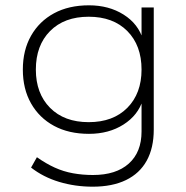

<svg xmlns="http://www.w3.org/2000/svg" viewBox="-20 -515 702 723"><path d="M329 188Q263 188 203 170Q143 152 97 116L119 77Q153 101 186 116Q219 131 255 137.5Q291 144 330 144Q417 144 465 101Q513 58 513 -20V-139H518Q500 -81 445 -46Q390 -11 315 -11Q239 -11 183.5 -41Q128 -71 97 -125.5Q66 -180 66 -253Q66 -326 97 -380.5Q128 -435 183.5 -465Q239 -495 315 -495Q390 -495 445.5 -460Q501 -425 519 -365H513V-487H559V-27Q559 42 532.5 90Q506 138 454.5 163Q403 188 329 188ZM314 -55Q406 -55 459.5 -109Q513 -163 513 -253Q513 -344 459.5 -398Q406 -452 314 -452Q222 -452 168.5 -398Q115 -344 115 -253Q115 -163 168.5 -109Q222 -55 314 -55Z"/></svg>

Font: Nunito Sans 10pt SemiExpanded ExtraLight
Style: Regular
Weight: 250
Width: 6
Designer: Vernon Adams
Foundry: Vernon Adams
Version: Version 3.101;gftools[0.9.27]